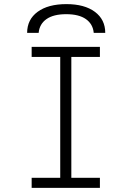

<svg xmlns="http://www.w3.org/2000/svg" viewBox="-20 -914 640 934"><path d="M134 0V-49H273V-637H134V-686H466V-637H327V-49H466V0ZM112 -754Q112 -819 163 -856.5Q214 -894 303 -894Q391 -894 441.5 -856.5Q492 -819 492 -754H436Q432 -797 398 -821Q364 -845 302 -845Q240 -845 206 -821Q172 -797 168 -754Z"/></svg>

Font: Chivo Mono Medium Thin
Style: Regular
Weight: 250
Monospace: yes
Version: Version 1.008